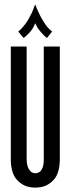

<svg xmlns="http://www.w3.org/2000/svg" viewBox="-20 -850 322 876"><path d="M252.9 -637.7Q252.9 -637.7 216.8 -637.7Q179.7 -637.7 179.7 -637.7Q179.7 -637.7 179.7 -625Q179.7 -611.3 179.7 -587.9Q179.7 -544.9 179.7 -478.5Q179.7 -411.1 179.7 -342.8Q179.7 -256.8 179.7 -190.4Q179.7 -124 179.7 -124Q179.7 -124 179.7 -124Q179.7 -124 179.7 -124Q179.7 -108.4 177.7 -96.7Q174.8 -84 169.9 -76.2Q165 -67.4 157.2 -63.5Q150.4 -59.6 140.6 -59.6Q140.6 -59.6 140.6 -59.6Q140.6 -59.6 140.6 -59.6Q132.8 -59.6 126 -63.5Q118.2 -67.4 113.3 -76.2Q107.4 -84 104.5 -96.7Q101.6 -108.4 101.6 -125Q101.6 -125 101.6 -191.4Q101.6 -257.8 101.6 -342.8Q101.6 -411.1 101.6 -478.5Q101.6 -545.9 101.6 -587.9Q101.6 -611.3 101.6 -625Q101.6 -637.7 101.6 -637.7Q101.6 -637.7 65.4 -637.7Q29.3 -637.7 29.3 -637.7Q29.3 -637.7 29.3 -571.3Q29.3 -504.9 29.3 -418.9Q29.3 -350.6 29.3 -283.2Q29.3 -215.8 29.3 -171.9Q29.3 -149.4 29.3 -135.7Q29.3 -122.1 29.3 -122.1Q29.3 -122.1 29.3 -122.1Q29.3 -122.1 29.3 -122.1Q29.3 -90.8 37.1 -66.4Q43.9 -43 59.6 -27.3Q75.2 -10.7 95.7 -2Q115.2 5.9 140.6 5.9Q140.6 5.9 140.6 5.9Q140.6 5.9 140.6 5.9Q166 5.9 186.5 -2Q207 -10.7 222.7 -27.3Q238.3 -43 245.1 -66.4Q252.9 -90.8 252.9 -122.1Q252.9 -122.1 252.9 -188.5Q252.9 -254.9 252.9 -341.8Q252.9 -377.9 252.9 -416Q252.9 -453.1 252.9 -487.3Q252.9 -550.8 252.9 -594.7Q252.9 -637.7 252.9 -637.7ZM217.8 -706.1Q217.8 -706.1 217.8 -706.1Q217.8 -706.1 217.8 -706.1Q207 -714.8 195.3 -727.5Q184.6 -741.2 174.8 -757.8Q164.1 -775.4 156.2 -793Q147.5 -811.5 140.6 -830.1Q140.6 -830.1 140.6 -830.1Q140.6 -830.1 140.6 -830.1Q133.8 -811.5 126 -793Q117.2 -775.4 107.4 -757.8Q96.7 -741.2 85 -727.5Q74.2 -714.8 63.5 -706.1Q63.5 -706.1 75.2 -691.4Q87.9 -676.8 87.9 -676.8Q87.9 -676.8 87.9 -676.8Q87.9 -676.8 87.9 -676.8Q95.7 -682.6 102.5 -689.5Q110.4 -696.3 117.2 -704.1Q124 -711.9 129.9 -721.7Q135.7 -731.4 140.6 -744.1Q140.6 -744.1 140.6 -744.1Q140.6 -744.1 140.6 -744.1Q146.5 -731.4 152.3 -721.7Q159.2 -711.9 166 -704.1Q172.9 -696.3 179.7 -689.5Q186.5 -682.6 194.3 -676.8Q194.3 -676.8 206.1 -691.4Q217.8 -706.1 217.8 -706.1Z"/></svg>

Font: AgendaMediumCondGoodkids
Style: AgendaMediumCondGoodkids
Weight: 500
Designer: ""
Version: ""